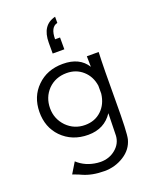

<svg xmlns="http://www.w3.org/2000/svg" viewBox="-159 -724 789 1023"><g transform="rotate(-20 235.5 -212.5)"><path d="M372 -388H439Q435 -305 435 -112Q435 67 426 103Q412 156 363 187Q313 219 252 219Q182 219 131 196Q120 190 83 177L120 116Q165 158 232 165Q238 166 250 166Q299 166 334.5 136.5Q370 107 373 63Q374 32 376 -64Q329 8 237 8Q146 8 87 -52Q32 -109 33 -196Q34 -282 90 -337Q147 -394 237 -394Q332 -394 373 -328Q373 -365 372 -388ZM239 -341Q176 -341 134 -299Q93 -256 93 -194Q93 -134 135 -90Q178 -47 239 -47Q295 -47 332 -82Q369 -117 376 -175V-220Q368 -274 330.5 -307.5Q293 -341 239 -341ZM206 -464V-525Q206 -625 285 -644V-609Q244 -600 244 -531H272V-464Z"/></g></svg>

Font: GFS Neohellenic Rg
Style: Regular
Weight: 400
Designer: Takis Katsoulidis and George D. Matthiopoulos
Foundry: Takis Katsoulidis and George D. Matthiopoulos
Version: Version 1.0